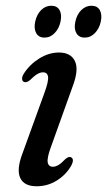

<svg xmlns="http://www.w3.org/2000/svg" viewBox="-20 -640 373 669"><path d="M164.5 -59Q173 -59 183.2 -64.8Q193.5 -70.5 208 -86Q220 -96 227.5 -92Q240.5 -85.5 227.5 -61.5Q209 -30 177.2 -10.5Q145.5 9 107.5 9Q64 9 50.5 -20Q37 -49 58 -104.5L134.5 -315.5Q149.5 -356 147.5 -372Q145.5 -388 129.5 -388Q120.5 -388 109.8 -381.8Q99 -375.5 83.5 -360Q71 -351 63.5 -354.5Q57.5 -357 57 -365Q56.5 -373 63 -383.5Q84 -416 117.2 -436.5Q150.5 -457 185.5 -457Q226.5 -457 241 -427.2Q255.5 -397.5 233 -338.5L157.5 -128Q143.5 -90 146.2 -74.5Q149 -59 164.5 -59ZM134.9 -509Q115.1 -509 106.2 -524.5Q97.4 -540 102.6 -564.5Q107.9 -589.5 123.2 -604.8Q138.5 -620 158.6 -620Q178.8 -620 187.5 -604.8Q196.1 -589.5 190.9 -564.5Q185.6 -540.5 170.5 -524.8Q155.4 -509 134.9 -509ZM275.1 -509Q255 -509 246.1 -524.5Q237.2 -540 242.5 -564.5Q247.7 -589.5 263.2 -604.8Q278.8 -620 298.5 -620Q319.1 -620 327.7 -604.8Q336.4 -589.5 331.2 -564.5Q325.9 -540.5 310.8 -524.8Q295.7 -509 275.1 -509Z"/></svg>

Font: Fraunces 72pt Soft
Style: Italic
Weight: 400
Italic angle: -16°
Version: Version 1.000;[b76b70a41]